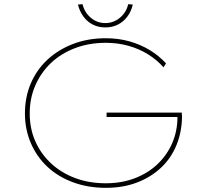

<svg xmlns="http://www.w3.org/2000/svg" viewBox="-20 -894 983 924"><path d="M489 10Q404 10 332 -16.5Q260 -43 208.5 -91Q157 -139 128.5 -205Q100 -271 100 -348Q100 -426 128 -492Q156 -558 208 -606.5Q260 -655 331.5 -682.5Q403 -710 489 -710Q550 -710 603 -695Q656 -680 700.5 -653Q745 -626 779 -589L767 -570Q735 -606 692.5 -632.5Q650 -659 598.5 -673.5Q547 -688 489 -688Q409 -688 341.5 -662.5Q274 -637 225.5 -591Q177 -545 150 -483Q123 -421 123 -348Q123 -275 150 -214Q177 -153 226 -107.5Q275 -62 342 -37Q409 -12 489 -12Q566 -12 629.5 -36.5Q693 -61 738.5 -104.5Q784 -148 808.5 -204.5Q833 -261 834 -326L833 -339L843 -331H493V-352H855Q855 -348 855 -345Q855 -342 855.5 -340.5Q856 -339 856 -338Q856 -262 830 -197.5Q804 -133 755 -87Q706 -41 639 -15.5Q572 10 489 10ZM487 -762Q453 -762 426 -776Q399 -790 381 -815Q363 -840 355 -872L377 -874Q387 -834 417 -808.5Q447 -783 487 -783Q526 -783 557 -808.5Q588 -834 597 -874L619 -872Q612 -840 593.5 -815Q575 -790 548 -776Q521 -762 487 -762Z"/></svg>

Font: Lexend Giga Thin
Style: Regular
Weight: 250
Version: Version 1.007